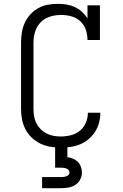

<svg xmlns="http://www.w3.org/2000/svg" viewBox="-20 -763 640 1003"><path d="M297 8Q270 8 242.5 3.5Q215 -1 190.5 -13Q166 -25 145.5 -44.5Q125 -64 112.5 -88.5Q100 -113 95 -140Q90 -167 90 -195V-540Q90 -566 94 -592.5Q98 -619 109 -643Q120 -667 138 -687Q156 -707 179 -720Q202 -733 228.5 -738Q255 -743 281 -743Q304 -743 326.5 -739.5Q349 -736 370 -726.5Q391 -717 408 -701.5Q425 -686 437 -667V-735H502V-554H437Q437 -581 428.5 -607Q420 -633 400 -651.5Q380 -670 353.5 -677.5Q327 -685 300 -685Q281 -685 261.5 -681.5Q242 -678 224.5 -669.5Q207 -661 193 -647Q179 -633 170.5 -615.5Q162 -598 158.5 -578.5Q155 -559 155 -540V-195Q155 -176 158 -156.5Q161 -137 169.5 -120Q178 -103 191.5 -89Q205 -75 222.5 -66Q240 -57 259 -53.5Q278 -50 297 -50Q324 -50 350 -56.5Q376 -63 396.5 -79.5Q417 -96 428 -121Q439 -146 439 -172Q439 -173 439 -173.5Q439 -174 439 -174H504Q504 -173 504 -172.5Q504 -172 504 -171Q504 -146 497 -120.5Q490 -95 476 -73.5Q462 -52 442 -35.5Q422 -19 398 -9Q374 1 348.5 4.5Q323 8 297 8ZM200 220V162H300Q307 162 314 161Q321 160 327.5 157.5Q334 155 338.5 150Q343 145 343 138Q343 131 338.5 125.5Q334 120 327.5 117.5Q321 115 314 114Q307 113 300 113H268V0H332V58Q347 60 361.5 66Q376 72 386.5 82.5Q397 93 402.5 108Q408 123 408 138Q408 157 399 174.5Q390 192 374 202.5Q358 213 338.5 216.5Q319 220 300 220Z"/></svg>

Font: Iosevka Curly Slab LtEx
Style: Regular
Weight: 300
Width: 7
Monospace: yes
Designer: Belleve Invis
Foundry: Belleve Invis
Version: Version 11.1.0; ttfautohint (v1.8.3)